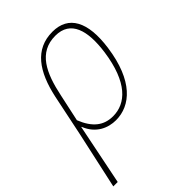

<svg xmlns="http://www.w3.org/2000/svg" viewBox="-290 -643 985 985"><g transform="rotate(-45 202.5 -151.0)"><path d="M52 -296 5 -70 -63 240H-31L36 -91H38C68 -15 132 10 187 10C293 10 391 -73 420 -281C444 -451 393 -542 277 -542C150 -542 84 -445 52 -296ZM191 -15C124 -15 77 -51 45 -132L77 -280C105 -415 152 -517 273 -517C384 -517 411 -418 392 -279C365 -86 283 -15 191 -15Z"/></g></svg>

Font: Noto Serif SemiCondensed Thin
Style: Italic
Weight: 100
Width: 4
Italic angle: -12°
Designer: Monotype Design Team
Foundry: Monotype Imaging Inc.
Version: Version 2.013